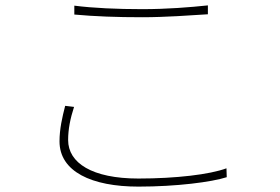

<svg xmlns="http://www.w3.org/2000/svg" viewBox="-20 -694 1040 713"><path d="M256 -640C332 -633 414 -630 508 -630C595 -630 688 -637 752 -641V-674C686 -667 600 -660 508 -660C415 -660 326 -664 256 -673V-640ZM222 -301C211 -258 201 -215 201 -169C201 -57 320 -1 494 -1C636 -1 766 -18 822 -36L821 -69C759 -46 633 -31 494 -31C322 -31 233 -89 233 -174C233 -214 241 -254 255 -297L222 -301Z"/></svg>

Font: Noto Sans T Chinese Thin
Style: Regular
Weight: 100
Designer: Ryoko NISHIZUKA (kana & ideographs); Paul D. Hunt (Latin, Greek & Cyrillic); Wenlong ZHANG (bopomofo); Sandoll Communica
Foundry: Adobe Systems Incorporated
Version: Version 1.000;PS 1;hotconv 1.0.78;makeotf.lib2.5.61930